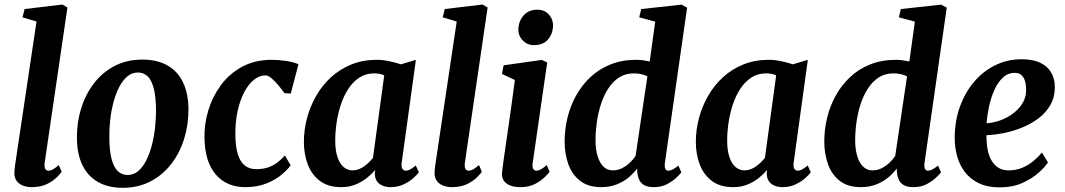

<svg xmlns="http://www.w3.org/2000/svg" viewBox="-20 -838 4824 870"><path d="M182.5 -101Q180 -84 184.5 -74.2Q189 -64.5 199.5 -64.5Q207.5 -64.5 217.5 -69.2Q227.5 -74 246.5 -90L259.5 -59.5Q254.5 -52 238 -35.2Q221.5 -18.5 193.2 -4.2Q165 10 123 10Q104.5 10 86.2 3.8Q68 -2.5 56.5 -16.8Q45 -31 45 -54.5Q45 -59.5 45.8 -66.5Q46.5 -73.5 47.2 -80.2Q48 -87 48.5 -91L145.5 -740.5L82 -759.5L91.5 -797L262.5 -817.5L285.5 -804Z M624.5 -568Q691.5 -568 738 -542Q784.5 -516 809 -465.5Q833.5 -415 834 -342.5Q834 -271 813.8 -207Q793.5 -143 754.8 -93.5Q716 -44 660.8 -15.5Q605.5 13 535.5 13Q470.5 13 424.2 -13.2Q378 -39.5 353.5 -89.8Q329 -140 328.5 -212.5Q328 -284 348.2 -348.2Q368.5 -412.5 407 -462Q445.5 -511.5 500.5 -539.8Q555.5 -568 624.5 -568ZM605.5 -509.5Q577.5 -509.5 556.2 -491.2Q535 -473 519.5 -442.5Q504 -412 494 -374Q484 -336 479.5 -295.8Q475 -255.5 475.5 -218.5Q475.5 -154 486 -116Q496.5 -78 515 -61.5Q533.5 -45 558 -45Q585.5 -45 606.5 -63Q627.5 -81 643 -111.8Q658.5 -142.5 668.2 -180.5Q678 -218.5 682.5 -259Q687 -299.5 687 -336.5Q686.5 -401.5 676.2 -439.2Q666 -477 648 -493.2Q630 -509.5 605.5 -509.5Z M1091.5 10Q1006.5 10 957 -48.2Q907.5 -106.5 906.5 -216.5Q905.5 -277 924.2 -338.8Q943 -400.5 981 -452.2Q1019 -504 1077 -535.5Q1135 -567 1212.5 -567Q1241.5 -567 1275.5 -562Q1309.5 -557 1332.5 -547L1297.5 -414L1269 -416Q1257.5 -432 1242 -450.8Q1226.5 -469.5 1210.8 -483Q1195 -496.5 1183 -496.5Q1156 -496.5 1131 -476.8Q1106 -457 1086.8 -420.5Q1067.5 -384 1056.5 -334Q1045.5 -284 1046.5 -223.5Q1047.5 -170 1058.5 -136.5Q1069.5 -103 1090.2 -87.2Q1111 -71.5 1141.5 -71.5Q1172.5 -71.5 1195.8 -79.8Q1219 -88 1237.2 -102Q1255.5 -116 1271 -133.5L1297 -89Q1284 -70 1256.5 -46.8Q1229 -23.5 1187.5 -6.8Q1146 10 1091.5 10Z M1800.5 -103Q1797.5 -81.5 1803.5 -73Q1809.5 -64.5 1819.5 -64.5Q1827.5 -64.5 1837.8 -69.8Q1848 -75 1864 -88L1878 -57.5Q1873 -49.5 1855.5 -33.2Q1838 -17 1811 -3.5Q1784 10 1749.5 10Q1719 10 1699.2 -5Q1679.5 -20 1678 -51L1680 -67.5Q1663.5 -48.5 1641.2 -30.8Q1619 -13 1590.2 -1.5Q1561.5 10 1525.5 10Q1467.5 10 1430.2 -17.8Q1393 -45.5 1375 -92Q1357 -138.5 1357 -195Q1357 -249 1371.2 -302.8Q1385.5 -356.5 1412.8 -404Q1440 -451.5 1480.2 -488.2Q1520.5 -525 1572.5 -546Q1624.5 -567 1687.5 -567Q1714 -567 1744.5 -560.5Q1775 -554 1796.5 -546.5L1864.5 -567ZM1721 -496.5Q1711 -501.5 1699.2 -503.5Q1687.5 -505.5 1675 -505.5Q1638 -505.5 1609.5 -487.2Q1581 -469 1560 -437.8Q1539 -406.5 1525.5 -366.8Q1512 -327 1505.5 -284.2Q1499 -241.5 1499 -200.5Q1499 -157.5 1508.8 -127.5Q1518.5 -97.5 1536.2 -81.8Q1554 -66 1577.5 -66Q1592 -66 1605.2 -71Q1618.5 -76 1630 -84.2Q1641.5 -92.5 1651.5 -102.2Q1661.5 -112 1670 -122Z M2086.5 -101Q2084 -84 2088.5 -74.2Q2093 -64.5 2103.5 -64.5Q2111.5 -64.5 2121.5 -69.2Q2131.5 -74 2150.5 -90L2163.5 -59.5Q2158.5 -52 2142 -35.2Q2125.5 -18.5 2097.2 -4.2Q2069 10 2027 10Q2008.5 10 1990.2 3.8Q1972 -2.5 1960.5 -16.8Q1949 -31 1949 -54.5Q1949 -59.5 1949.8 -66.5Q1950.5 -73.5 1951.2 -80.2Q1952 -87 1952.5 -91L2049.5 -740.5L1986 -759.5L1995.5 -797L2166.5 -817.5L2189.5 -804Z M2338.5 10Q2309.5 10 2290 1.8Q2270.5 -6.5 2261.2 -22Q2252 -37.5 2255 -58.5Q2257.5 -80.5 2262 -113Q2266.5 -145.5 2272.5 -186Q2278.5 -226.5 2285.2 -273.5Q2292 -320.5 2299 -371.5Q2306 -422.5 2313 -475.5L2254.5 -503L2262 -542L2435 -566.5L2459.5 -555L2394 -101Q2391 -83 2395.8 -73.8Q2400.5 -64.5 2410 -64.5Q2419.5 -64.5 2430 -70Q2440.5 -75.5 2457.5 -90L2470.5 -59.5Q2465 -52 2448.2 -35.2Q2431.5 -18.5 2404 -4.2Q2376.5 10 2338.5 10ZM2398.5 -633.5Q2369 -633.5 2348.2 -655.5Q2327.5 -677.5 2329 -707Q2330.5 -743.5 2353.2 -768.8Q2376 -794 2414.5 -794Q2447.5 -794 2466.8 -772.5Q2486 -751 2486 -723.5Q2485.5 -685.5 2463.5 -659.5Q2441.5 -633.5 2398.5 -633.5Z M2993 -101.5Q2990.5 -83.5 2994.2 -74Q2998 -64.5 3008.5 -64.5Q3016.5 -64.5 3026.8 -69.5Q3037 -74.5 3054 -87.5L3067.5 -57Q3062 -50 3045.8 -34Q3029.5 -18 3003.5 -4Q2977.5 10 2942 10Q2905.5 10 2887.8 -7.5Q2870 -25 2867.5 -59.5L2867 -74.5Q2852.5 -54.5 2829.8 -35Q2807 -15.5 2775.5 -2.8Q2744 10 2704 10Q2645.5 10 2608.8 -18.5Q2572 -47 2555.2 -94.2Q2538.5 -141.5 2538.5 -197Q2538.5 -250.5 2551.2 -303.8Q2564 -357 2590 -404.2Q2616 -451.5 2655 -488.2Q2694 -525 2746.2 -546Q2798.5 -567 2864 -567Q2878 -567 2893.8 -564.8Q2909.5 -562.5 2924 -559.5L2949 -740L2876.5 -759.5L2885.5 -797L3068 -817L3093.5 -803.5ZM2913.5 -492Q2900.5 -499 2884.8 -502.2Q2869 -505.5 2852 -505.5Q2813.5 -505.5 2784.8 -486.8Q2756 -468 2735.8 -436.2Q2715.5 -404.5 2702.8 -365Q2690 -325.5 2684.2 -283.5Q2678.5 -241.5 2678.5 -202.5Q2678.5 -161.5 2687.8 -130.8Q2697 -100 2714.5 -83Q2732 -66 2756.5 -66Q2779 -66 2798.5 -75.8Q2818 -85.5 2834 -100.8Q2850 -116 2860 -131.5Z M3576.5 -103Q3573.5 -81.5 3579.5 -73Q3585.5 -64.5 3595.5 -64.5Q3603.5 -64.5 3613.8 -69.8Q3624 -75 3640 -88L3654 -57.5Q3649 -49.5 3631.5 -33.2Q3614 -17 3587 -3.5Q3560 10 3525.5 10Q3495 10 3475.2 -5Q3455.5 -20 3454 -51L3456 -67.5Q3439.5 -48.5 3417.2 -30.8Q3395 -13 3366.2 -1.5Q3337.5 10 3301.5 10Q3243.5 10 3206.2 -17.8Q3169 -45.5 3151 -92Q3133 -138.5 3133 -195Q3133 -249 3147.2 -302.8Q3161.5 -356.5 3188.8 -404Q3216 -451.5 3256.2 -488.2Q3296.5 -525 3348.5 -546Q3400.5 -567 3463.5 -567Q3490 -567 3520.5 -560.5Q3551 -554 3572.5 -546.5L3640.5 -567ZM3497 -496.5Q3487 -501.5 3475.2 -503.5Q3463.5 -505.5 3451 -505.5Q3414 -505.5 3385.5 -487.2Q3357 -469 3336 -437.8Q3315 -406.5 3301.5 -366.8Q3288 -327 3281.5 -284.2Q3275 -241.5 3275 -200.5Q3275 -157.5 3284.8 -127.5Q3294.5 -97.5 3312.2 -81.8Q3330 -66 3353.5 -66Q3368 -66 3381.2 -71Q3394.5 -76 3406 -84.2Q3417.5 -92.5 3427.5 -102.2Q3437.5 -112 3446 -122Z M4169.5 -101.5Q4167 -83.5 4170.8 -74Q4174.5 -64.5 4185 -64.5Q4193 -64.5 4203.2 -69.5Q4213.5 -74.5 4230.5 -87.5L4244 -57Q4238.5 -50 4222.2 -34Q4206 -18 4180 -4Q4154 10 4118.5 10Q4082 10 4064.2 -7.5Q4046.5 -25 4044 -59.5L4043.5 -74.5Q4029 -54.5 4006.2 -35Q3983.5 -15.5 3952 -2.8Q3920.5 10 3880.5 10Q3822 10 3785.2 -18.5Q3748.5 -47 3731.8 -94.2Q3715 -141.5 3715 -197Q3715 -250.5 3727.8 -303.8Q3740.5 -357 3766.5 -404.2Q3792.5 -451.5 3831.5 -488.2Q3870.5 -525 3922.8 -546Q3975 -567 4040.5 -567Q4054.5 -567 4070.2 -564.8Q4086 -562.5 4100.5 -559.5L4125.5 -740L4053 -759.5L4062 -797L4244.5 -817L4270 -803.5ZM4090 -492Q4077 -499 4061.2 -502.2Q4045.5 -505.5 4028.5 -505.5Q3990 -505.5 3961.2 -486.8Q3932.5 -468 3912.2 -436.2Q3892 -404.5 3879.2 -365Q3866.5 -325.5 3860.8 -283.5Q3855 -241.5 3855 -202.5Q3855 -161.5 3864.2 -130.8Q3873.5 -100 3891 -83Q3908.5 -66 3933 -66Q3955.5 -66 3975 -75.8Q3994.5 -85.5 4010.5 -100.8Q4026.5 -116 4036.5 -131.5Z M4728.5 -102Q4715 -81 4685.2 -54.5Q4655.5 -28 4611.5 -8.5Q4567.5 11 4510 11Q4454 11 4415 -8Q4376 -27 4351.8 -59Q4327.5 -91 4316.8 -131Q4306 -171 4306 -212.5Q4306 -288 4329 -352.8Q4352 -417.5 4393 -466.2Q4434 -515 4489.2 -542.2Q4544.5 -569.5 4609 -569.5Q4661 -569.5 4694 -553.5Q4727 -537.5 4743 -509.5Q4759 -481.5 4759.5 -447.5Q4760.5 -399.5 4740 -363.2Q4719.5 -327 4685 -301.2Q4650.5 -275.5 4609 -259Q4567.5 -242.5 4526 -234.5Q4484.5 -226.5 4450 -225.5Q4449.5 -190.5 4455 -161.2Q4460.5 -132 4472.8 -110.8Q4485 -89.5 4504.2 -77.8Q4523.5 -66 4549.5 -66Q4584 -66 4612 -77.8Q4640 -89.5 4662.2 -108Q4684.5 -126.5 4701.5 -146.5ZM4579 -508Q4547 -508 4523.8 -486Q4500.5 -464 4485.2 -429.2Q4470 -394.5 4461.5 -355Q4453 -315.5 4450.5 -279.5Q4472 -280.5 4496.8 -287.5Q4521.5 -294.5 4545.2 -307.5Q4569 -320.5 4588.5 -339.2Q4608 -358 4619.5 -382.2Q4631 -406.5 4629.5 -436.5Q4628.5 -472 4615.5 -490Q4602.5 -508 4579 -508Z"/></svg>

Font: Merriweather 20pt
Style: Bold Italic
Weight: 700
Italic angle: -7.8°
Version: Version 2.101